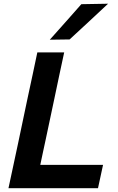

<svg xmlns="http://www.w3.org/2000/svg" viewBox="-20 -988 618 1008"><path d="M24.5 0Q37 -58 48.5 -112Q60 -166 74.5 -233.5L125 -473.5Q140 -542.5 151.8 -598.2Q163.5 -654 176 -713H317Q304 -653 292.2 -597.5Q280.5 -542 266 -473L220 -256Q212 -219 205 -186.2Q198 -153.5 191.5 -122.5H521L494.5 0ZM241.5 -779.5Q284 -827 324.8 -873Q365.5 -919 407 -966L547.5 -968.5Q495.5 -920 445 -873Q394.5 -826 345.5 -781Z"/></svg>

Font: Commissioner SemiBold
Style: Italic
Weight: 600
Italic angle: -12°
Designer: Kostas Bartsokas
Foundry: Kostas Bartsokas
Version: Version 1.000; ttfautohint (v1.8.3)